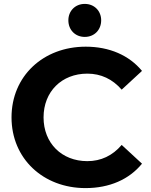

<svg xmlns="http://www.w3.org/2000/svg" viewBox="-20 -951 773 983"><path d="M414 -762C463 -762 498 -798 498 -847C498 -895 463 -931 414 -931C365 -931 330 -895 330 -847C330 -798 365 -762 414 -762ZM418 12C540 12 641 -32 707 -113L603 -209C556 -154 497 -126 427 -126C296 -126 203 -218 203 -350C203 -482 296 -574 427 -574C497 -574 556 -546 603 -492L707 -588C641 -668 540 -712 419 -712C201 -712 39 -561 39 -350C39 -139 201 12 418 12Z"/></svg>

Font: Talent SemiBold
Style: Bold
Weight: 700
Designer: Mike Powis
Version: Version 1.001;hotconv 1.0.109;makeotfexe 2.5.65596